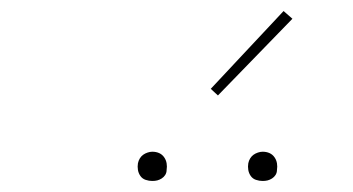

<svg xmlns="http://www.w3.org/2000/svg" viewBox="-20 -982 640 348"><path d="M456 -654Q450 -654 444 -656Q438 -658 434.5 -663Q431 -668 430 -674Q429 -680 430 -686Q431 -691 433.5 -695Q436 -699 439.5 -701.5Q443 -704 447.5 -705.5Q452 -707 456 -707Q463 -707 468.5 -704.5Q474 -702 477.5 -697Q481 -692 482 -686Q483 -680 482 -674Q482 -669 479.5 -665Q477 -661 473 -658.5Q469 -656 465 -655Q461 -654 456 -654ZM256 -654Q250 -654 244 -656Q238 -658 234.5 -663Q231 -668 230 -674Q229 -680 230 -686Q231 -691 233.5 -695Q236 -699 239.5 -701.5Q243 -704 247.5 -705.5Q252 -707 256 -707Q263 -707 268.5 -704.5Q274 -702 277.5 -697Q281 -692 282 -686Q283 -680 282 -674Q282 -669 279.5 -665Q277 -661 273 -658.5Q269 -656 265 -655Q261 -654 256 -654ZM375 -809 362 -821 494 -962 510 -948Z"/></svg>

Font: Iosevka Curly ThExObl
Style: Regular
Weight: 100
Width: 7
Italic angle: -9°
Monospace: yes
Designer: Belleve Invis
Foundry: Belleve Invis
Version: Version 11.1.0; ttfautohint (v1.8.3)